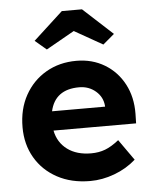

<svg xmlns="http://www.w3.org/2000/svg" viewBox="-55 -817 696 873"><g transform="rotate(-5 293.5 -380.5)"><path d="M322 10Q236 10 171.5 -25Q107 -60 71.5 -121Q36 -182 36 -260Q36 -343 71 -406Q106 -469 167 -504.5Q228 -540 306 -540Q378 -540 434.5 -506Q491 -472 522.5 -412.5Q554 -353 553 -277L552 -233H175Q186 -178 228.5 -146.5Q271 -115 337 -115Q372 -115 401 -126Q430 -137 464 -164L531 -69Q488 -31 432.5 -10.5Q377 10 322 10ZM308 -419Q198 -419 176 -321H418V-324Q415 -365 383.5 -392Q352 -419 308 -419ZM177 -603 125 -647 260 -771H352L487 -647L435 -603L306 -676Z"/></g></svg>

Font: Readex Pro SemiBold
Style: Regular
Weight: 600
Designer: Bonnie Shaver-Troup, Thomas Jockin
Foundry: Lexend
Version: Version 1.204; ttfautohint (v1.8.4.7-5d5b)